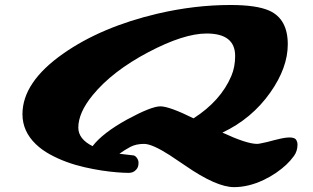

<svg xmlns="http://www.w3.org/2000/svg" viewBox="-20 -686 1286 789"><path d="M894 -141.1Q993.7 -94.7 1036.6 -94.7Q1042.5 -94.7 1053.7 -97.2L1078.1 -102.5Q1091.3 -106 1106.2 -109.9Q1121.1 -113.8 1134.8 -116.7Q1188 -127.9 1197.8 -110.4Q1202.6 -101.6 1202.6 -92.8Q1202.6 -65.4 1188.2 -45.4Q1173.8 -25.4 1156 -8.8Q1138.2 7.8 1114.5 24.2Q1090.8 40.5 1063 53.7Q1001 83 941.4 83Q869.1 83 740.7 -5.9L676.8 -48.8Q605 -94.7 572 -94.7Q539.1 -94.7 515.6 -82.3Q492.2 -69.8 470.7 -54.2Q491.2 -51.3 505.9 -50Q520.5 -48.8 528.6 -47.4Q536.6 -45.9 543 -36.4Q549.3 -26.9 549.3 -17.3Q549.3 -7.8 546.9 -0.7Q544.4 6.3 539.1 11.7Q527.8 24.4 509 24.4Q490.2 24.4 461.9 22.2Q433.6 20 399.4 14.9Q365.2 9.8 327.6 1.2Q290 -7.3 253.9 -20.5Q217.8 -33.7 184.8 -51.8Q151.9 -69.8 127 -93.8Q72.3 -146.5 72.3 -216.8Q72.3 -348.1 239.3 -465.3Q395.5 -575.2 627.4 -629.9Q780.3 -665.5 926.8 -665.5Q1034.7 -665.5 1086.9 -642.1Q1162.6 -607.9 1162.6 -503.9Q1162.6 -408.2 1091.3 -306.6Q1015.1 -198.2 894 -141.1ZM775.4 -199.7Q887.7 -272 930.7 -374Q946.3 -410.6 946.3 -456.1Q946.3 -548.3 829.1 -548.3Q735.4 -548.3 589.8 -471.7Q440.9 -393.1 360.8 -294.9Q301.8 -222.7 301.8 -161.6Q301.8 -114.7 360.4 -85.4Q401.9 -139.6 502.9 -195.3Q602.1 -249 638.9 -249Q675.8 -249 775.4 -199.7Z"/></svg>

Font: Sarina
Style: Regular
Weight: 400
Designer: James Grieshaber
Foundry: James Grieshaber
Version: Version 1.001